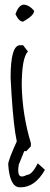

<svg xmlns="http://www.w3.org/2000/svg" viewBox="-20 -650 215 832"><path d="M80.1 -629.9Q106 -629.9 127.9 -603Q127.9 -583 80.1 -556.2Q62 -556.2 46.9 -588.9Q60.1 -626 80.1 -629.9ZM80.1 -454.1 101.1 -426.8Q74.2 -399.9 74.2 -278.8Q77.1 -150.9 113.8 -29.8V-16.1L94.2 4.9H74.2Q42 4.9 25.9 -313Q25.9 -454.1 66.9 -454.1ZM94.7 -19 61.5 63Q48.8 133.8 96.7 107.9Q118.7 107.9 143.6 57.6L174.8 85.9Q131.8 161.6 69.8 161.6H62.5Q21.5 156.7 15.6 62Q15.6 43 58.6 -50.3Z"/></svg>

Font: Loved by the King
Style: Regular
Weight: 400
Designer: Kimberly Geswein
Foundry: Kimberly Geswein
Version: Version 1.002 2006